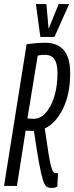

<svg xmlns="http://www.w3.org/2000/svg" viewBox="-28 -922 368 952"><path d="M-8 0 104 -703Q127 -706 150 -708Q173 -710 197 -710Q257 -710 288.5 -673Q320 -636 320 -559Q320 -456 284.5 -383.5Q249 -311 194 -285Q205 -209 212 -164.5Q219 -120 225 -98Q231 -76 237 -69.5Q243 -63 251 -63Q255 -63 260 -64L256 3Q245 10 227 10Q212 10 202.5 3Q193 -4 184.5 -30.5Q176 -57 165.5 -114.5Q155 -172 140 -273H139Q120 -273 112 -273.5Q104 -274 99 -274L56 0ZM139 -333Q172 -333 198.5 -362Q225 -391 241 -442.5Q257 -494 257 -561Q257 -605 242.5 -627.5Q228 -650 195 -650Q187 -650 178 -649.5Q169 -649 159 -646L108 -335Q124 -333 139 -333ZM315 -902 242 -739H172L150 -902H202L213 -779L263 -902Z"/></svg>

Font: Georama ExtraCondensed
Style: Italic
Weight: 400
Width: 2
Italic angle: -9°
Designer: Jean-Baptiste Levee
Foundry: Production Type
Version: Version 1.000